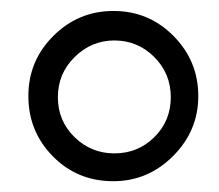

<svg xmlns="http://www.w3.org/2000/svg" viewBox="-20 -812 404 354"><path d="M190.8 -737.4Q148.7 -737.4 117.7 -706.9Q86.7 -676.4 86.7 -632.8Q86.7 -589.2 117.4 -559.2Q148.2 -529.2 190.8 -529.2Q234.4 -529.2 264.6 -559.2Q294.9 -589.2 294.9 -632.8Q294.9 -676.4 264.4 -706.9Q233.8 -737.4 190.8 -737.4ZM189.2 -791.8Q254.4 -791.8 300 -745.6Q345.6 -699.5 345.6 -634.9Q345.6 -570.8 299.2 -524.4Q252.8 -477.9 188.7 -477.9Q122.6 -477.9 77.4 -523.8Q32.3 -569.7 32.3 -634.9Q32.3 -700 78.5 -745.9Q124.6 -791.8 189.2 -791.8Z"/></svg>

Font: MM Jasmine
Style: Regular
Weight: 400
Designer: Khon Soe Zaw Thu
Version: Version 1.00 July 11, 2016, initial release